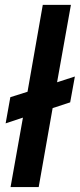

<svg xmlns="http://www.w3.org/2000/svg" viewBox="-20 -760 324 780"><path d="M22.9 0 73.2 -282.2 2.9 -258.8 22 -365.2 91.8 -387.2 153.8 -740.2H268.1L211.9 -425.8L284.2 -449.2L265.1 -344.2L193.8 -320.8L137.2 0Z"/></svg>

Font: SVN-Poppins Medium
Style: Italic
Weight: 500
Italic angle: -10°
Designer: Ninad Kale (Devanagari), Jonny Pinhorn (Latin)
Foundry: Indian Type Foundry
Version: Version 3.002 2017